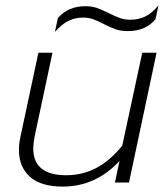

<svg xmlns="http://www.w3.org/2000/svg" viewBox="-20 -675 622 710"><path d="M194 -608Q231 -652 296 -652Q319 -652 337 -646Q355 -640 381 -627Q405 -615 423 -608.5Q441 -602 462 -602Q491 -602 516 -613.5Q541 -625 566 -655L555 -604Q519 -560 453 -560Q428 -560 408.5 -566.5Q389 -573 364 -586Q341 -598 324.5 -604Q308 -610 287 -610Q259 -610 234.5 -598.5Q210 -587 183 -557ZM50 -121Q50 -144 56 -171L122 -480H174L108 -170Q103 -143 103 -126Q103 -27 225 -27Q284 -27 334.5 -53Q385 -79 432 -136L506 -480H559L457 0H405L422 -80Q334 15 212 15Q131 15 90.5 -21.5Q50 -58 50 -121Z"/></svg>

Font: Prompt ExtraLight
Style: Italic
Weight: 275
Italic angle: -12°
Designer: Katatrad Team
Foundry: CadsonDemak
Version: Version 1.000